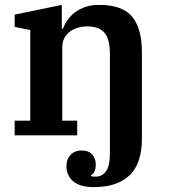

<svg xmlns="http://www.w3.org/2000/svg" viewBox="-20 -554 691 786"><path d="M365 212Q308 212 280 188.5Q252 165 252 126Q252 98 269 80Q286 62 314 62Q343 62 357.5 78.5Q372 95 372 119Q372 153 353 163V167Q358 169 362.5 169Q367 169 372 169Q399 169 414.5 146.5Q430 124 430 74V-334Q430 -393 408 -419.5Q386 -446 337 -446Q318 -446 300 -441Q282 -436 267.5 -425.5Q253 -415 244 -399Q235 -383 235 -361V-60H296V0H40V-60H104V-431L40 -444V-494L233 -534V-437H238Q245 -456 257.5 -473.5Q270 -491 288.5 -504.5Q307 -518 331 -526Q355 -534 386 -534Q481 -534 521 -485.5Q561 -437 561 -340V13Q561 116 510 164Q459 212 365 212Z"/></svg>

Font: IBM Plex Serif SemiBold
Style: Regular
Weight: 600
Designer: Mike Abbink, Paul van der Laan, Pieter van Rosmalen
Foundry: Bold Monday
Version: Version 2.5